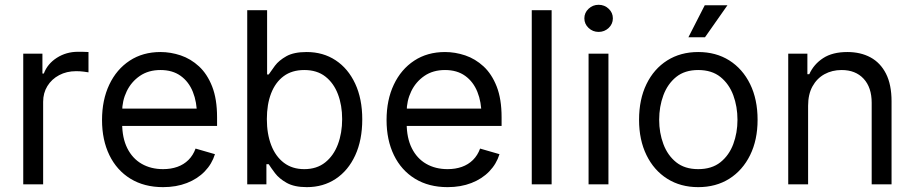

<svg xmlns="http://www.w3.org/2000/svg" viewBox="-20 -770 3821 802"><path d="M77.1 0V-545.9H157.2V-462.9H163.1Q178.2 -503.4 217.5 -528.6Q256.8 -553.7 305.7 -553.7Q314.9 -553.7 328.6 -553.5Q342.3 -553.2 349.6 -552.7V-467.8Q345.2 -468.8 330.1 -470.7Q314.9 -472.7 297.9 -472.7Q258.3 -472.7 227.1 -456.1Q195.8 -439.5 178 -410.6Q160.2 -381.8 160.2 -344.7V0Z M661.1 11.7Q582.5 11.7 525.1 -23.4Q467.8 -58.6 437 -121.8Q406.2 -185.1 406.2 -268.6Q406.2 -352.5 436.5 -416.5Q466.8 -480.5 521.7 -516.6Q576.7 -552.7 650.4 -552.7Q692.9 -552.7 734.9 -538.6Q776.9 -524.4 811.3 -492.7Q845.7 -460.9 866.2 -408.7Q886.7 -356.4 886.7 -280.3V-244.1H465.8V-316.4H841.3L802.7 -289.1Q802.7 -343.8 785.6 -386.2Q768.6 -428.7 734.6 -453.1Q700.7 -477.5 650.4 -477.5Q600.1 -477.5 564.2 -452.9Q528.3 -428.2 509.3 -388.7Q490.2 -349.1 490.2 -303.7V-255.9Q490.2 -193.8 511.7 -150.9Q533.2 -107.9 571.8 -85.7Q610.4 -63.5 661.1 -63.5Q693.8 -63.5 720.7 -73Q747.6 -82.5 767.1 -101.8Q786.6 -121.1 796.9 -149.4L877.9 -126Q865.2 -85 835.2 -54Q805.2 -22.9 760.7 -5.6Q716.3 11.7 661.1 11.7Z M1261.7 11.7Q1209.5 11.7 1177.7 -6.1Q1146 -23.9 1128.9 -46.6Q1111.8 -69.3 1102.5 -84H1092.8V0H1012.7V-727.5H1095.7V-459H1102.5Q1111.8 -473.1 1128.4 -495.4Q1145 -517.6 1176.3 -535.2Q1207.5 -552.7 1260.7 -552.7Q1329.6 -552.7 1381.8 -518.3Q1434.1 -483.9 1463.6 -420.7Q1493.2 -357.4 1493.2 -271.5Q1493.2 -185.1 1463.9 -121.3Q1434.6 -57.6 1382.3 -22.9Q1330.1 11.7 1261.7 11.7ZM1251 -63.5Q1303.2 -63.5 1338.4 -91.6Q1373.5 -119.6 1391.4 -167Q1409.2 -214.4 1409.2 -272.5Q1409.2 -330.1 1391.6 -376.5Q1374 -422.9 1339.1 -450.2Q1304.2 -477.5 1251 -477.5Q1199.7 -477.5 1165 -451.9Q1130.4 -426.3 1112.5 -380.1Q1094.7 -334 1094.7 -272.5Q1094.7 -210.9 1112.8 -163.8Q1130.9 -116.7 1165.8 -90.1Q1200.7 -63.5 1251 -63.5Z M1849.6 11.7Q1771 11.7 1713.6 -23.4Q1656.2 -58.6 1625.5 -121.8Q1594.7 -185.1 1594.7 -268.6Q1594.7 -352.5 1625 -416.5Q1655.3 -480.5 1710.2 -516.6Q1765.1 -552.7 1838.9 -552.7Q1881.3 -552.7 1923.3 -538.6Q1965.3 -524.4 1999.8 -492.7Q2034.2 -460.9 2054.7 -408.7Q2075.2 -356.4 2075.2 -280.3V-244.1H1654.3V-316.4H2029.8L1991.2 -289.1Q1991.2 -343.8 1974.1 -386.2Q1957 -428.7 1923.1 -453.1Q1889.2 -477.5 1838.9 -477.5Q1788.6 -477.5 1752.7 -452.9Q1716.8 -428.2 1697.8 -388.7Q1678.7 -349.1 1678.7 -303.7V-255.9Q1678.7 -193.8 1700.2 -150.9Q1721.7 -107.9 1760.3 -85.7Q1798.8 -63.5 1849.6 -63.5Q1882.3 -63.5 1909.2 -73Q1936 -82.5 1955.6 -101.8Q1975.1 -121.1 1985.4 -149.4L2066.4 -126Q2053.7 -85 2023.7 -54Q1993.7 -22.9 1949.2 -5.6Q1904.8 11.7 1849.6 11.7Z M2284.2 -727.5V0H2201.2V-727.5Z M2438.5 0V-545.9H2521.5V0ZM2480.5 -636.7Q2456.1 -636.7 2438.5 -653.3Q2420.9 -669.9 2420.9 -693.4Q2420.9 -716.8 2438.5 -733.4Q2456.1 -750 2480.5 -750Q2504.9 -750 2522.5 -733.4Q2540 -716.8 2540 -693.4Q2540 -669.9 2522.5 -653.3Q2504.9 -636.7 2480.5 -636.7Z M2896.5 11.7Q2822.8 11.7 2767.1 -23.4Q2711.4 -58.6 2680.4 -122.1Q2649.4 -185.5 2649.4 -269.5Q2649.4 -355 2680.4 -418.7Q2711.4 -482.4 2767.1 -517.6Q2822.8 -552.7 2896.5 -552.7Q2970.7 -552.7 3026.4 -517.6Q3082 -482.4 3113.3 -418.7Q3144.5 -355 3144.5 -269.5Q3144.5 -185.5 3113.3 -122.1Q3082 -58.6 3026.4 -23.4Q2970.7 11.7 2896.5 11.7ZM2896.5 -63.5Q2953.1 -63.5 2989.3 -92.3Q3025.4 -121.1 3043 -168.2Q3060.5 -215.3 3060.5 -269.5Q3060.5 -324.7 3043 -372.1Q3025.4 -419.4 2989.3 -448.5Q2953.1 -477.5 2896.5 -477.5Q2840.3 -477.5 2804.4 -448.5Q2768.6 -419.4 2751 -372.1Q2733.4 -324.7 2733.4 -269.5Q2733.4 -215.3 2751 -168.2Q2768.6 -121.1 2804.4 -92.3Q2840.3 -63.5 2896.5 -63.5ZM2855.5 -614.3 2923.8 -748H3018.6L2924.8 -614.3Z M3355.5 -328.1V0H3272.5V-545.9H3352.5V-460H3360.4Q3379.4 -502 3418.5 -527.3Q3457.5 -552.7 3519.5 -552.7Q3574.7 -552.7 3616.2 -530.3Q3657.7 -507.8 3680.9 -462.2Q3704.1 -416.5 3704.1 -346.7V0H3621.1V-340.8Q3621.1 -404.8 3587.4 -441.2Q3553.7 -477.5 3495.6 -477.5Q3455.6 -477.5 3423.8 -460Q3392.1 -442.4 3373.8 -409.2Q3355.5 -376 3355.5 -328.1Z"/></svg>

Font: Inter V
Style: 
Weight: 400
Designer: Rasmus Andersson
Foundry: rsms
Version: Version 4.000;git-a3f224843